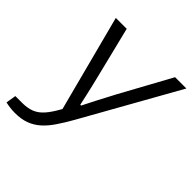

<svg xmlns="http://www.w3.org/2000/svg" viewBox="-221 -663 985 985"><g transform="rotate(45 271.0 -170.5)"><path d="M39 185Q19 185 0.5 182.5Q-18 180 -30 177L-21 122H28Q67 122 95 111Q123 100 146.5 73.5Q170 47 197 -2L60 -526H139L208 -247Q213 -227 220 -197.5Q227 -168 234 -137Q241 -106 246 -82H252Q260 -97 270.5 -118.5Q281 -140 293.5 -163.5Q306 -187 318 -210Q330 -233 339 -250L490 -526H572L280 -6Q254 40 229.5 76Q205 112 178 136Q151 160 117.5 172.5Q84 185 39 185Z"/></g></svg>

Font: Archivo SemiExpanded Light
Style: Italic
Weight: 300
Width: 6
Italic angle: -10°
Designer: Hector Gatti
Foundry: Omnibus-Type
Version: Version 2.001